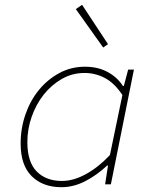

<svg xmlns="http://www.w3.org/2000/svg" viewBox="-20 -768 640 800"><path d="M236 12Q159 12 112.5 -33.5Q66 -79 66 -170Q66 -233 86 -291Q106 -349 142 -393Q178 -437 227 -463.5Q276 -490 334 -490Q388 -490 428.5 -468Q469 -446 492 -410H496L514 -478H538L442 0H418L430 -78H426Q385 -39 336 -13.5Q287 12 236 12ZM238 -14Q286 -14 338 -42.5Q390 -71 438 -122L490 -372Q457 -422 417 -443Q377 -464 332 -464Q281 -464 237.5 -439Q194 -414 162 -373.5Q130 -333 112 -281.5Q94 -230 94 -176Q94 -93 133 -53.5Q172 -14 238 -14ZM410 -570 296 -730 322 -748 430 -584Z"/></svg>

Font: Source Code Pro ExtraLight
Style: Italic
Weight: 200
Italic angle: -11°
Monospace: yes
Designer: Paul D. Hunt, Teo Tuominen
Foundry: Adobe Systems Incorporated
Version: Version 1.050;PS 1.000;hotconv 16.6.51;makeotf.lib2.5.65220